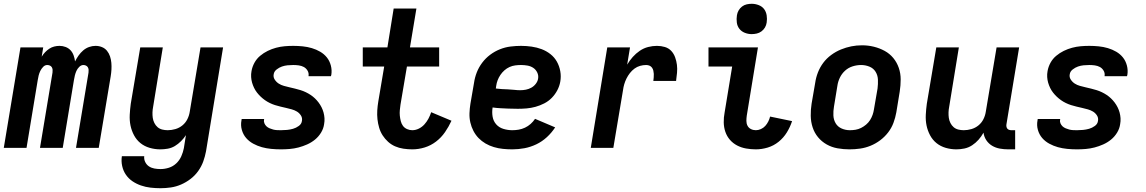

<svg xmlns="http://www.w3.org/2000/svg" viewBox="-27 -780 6047 1013"><path d="M-7 0 81 -530H201L193 -481Q201 -494 211 -504.5Q221 -515 233 -523Q245 -531 259 -534.5Q273 -538 287 -538Q304 -538 319.5 -532Q335 -526 345.5 -514.5Q356 -503 361.5 -487.5Q367 -472 369 -456Q377 -472 387.5 -487Q398 -502 412 -514Q426 -526 443 -532Q460 -538 477 -538Q495 -538 511 -531.5Q527 -525 537.5 -512Q548 -499 553.5 -482.5Q559 -466 560.5 -448.5Q562 -431 561 -413Q560 -395 557 -377L494 0H374L440 -397Q441 -405 440.5 -412Q440 -419 436.5 -425Q433 -431 426.5 -434Q420 -437 413 -437Q401 -437 391 -427Q381 -417 376 -405.5Q371 -394 368 -382Q365 -370 363 -357L304 0H184L250 -397Q251 -405 250.5 -412Q250 -419 246.5 -425Q243 -431 236.5 -434Q230 -437 222 -437Q210 -437 200.5 -427Q191 -417 185.5 -405.5Q180 -394 177 -382Q174 -370 172 -357L113 0Z M820 213Q793 213 767 210Q741 207 716.5 198.5Q692 190 671.5 176Q651 162 637 141.5Q623 121 617.5 95.5Q612 70 616 44H734Q732 60 739 74.5Q746 89 758.5 97.5Q771 106 787 109Q803 112 820 112Q842 112 864 105Q886 98 903 82Q920 66 929.5 44.5Q939 23 943 2L954 -67Q943 -50 928 -35Q913 -20 895.5 -9.5Q878 1 858 4.5Q838 8 819 8Q790 8 762.5 0Q735 -8 714 -25Q693 -42 680 -66.5Q667 -91 661.5 -118Q656 -145 657.5 -174.5Q659 -204 663 -233L713 -530H832L781 -217Q778 -202 777.5 -187Q777 -172 779 -158Q781 -144 787.5 -131Q794 -118 804.5 -109Q815 -100 829 -96.5Q843 -93 858 -93Q878 -93 898.5 -99Q919 -105 935.5 -118.5Q952 -132 961.5 -151Q971 -170 974 -190L1031 -530H1150L1060 18Q1055 45 1045.5 71.5Q1036 98 1019 122Q1002 146 978.5 164Q955 182 928.5 193.5Q902 205 874.5 209Q847 213 820 213Z M1455 8Q1429 8 1403.5 5.5Q1378 3 1354.5 -3.5Q1331 -10 1309 -22Q1287 -34 1271.5 -52Q1256 -70 1249 -94.5Q1242 -119 1247 -145Q1247 -146 1247.5 -148Q1248 -150 1248 -152H1367Q1367 -151 1366.5 -150.5Q1366 -150 1366 -149Q1364 -139 1368 -129.5Q1372 -120 1379 -113.5Q1386 -107 1395.5 -103Q1405 -99 1414.5 -96.5Q1424 -94 1434.5 -93.5Q1445 -93 1455 -93Q1471 -93 1487 -94.5Q1503 -96 1519 -100.5Q1535 -105 1549.5 -115.5Q1564 -126 1566 -142Q1569 -158 1560.5 -171Q1552 -184 1539.5 -191.5Q1527 -199 1512.5 -203Q1498 -207 1483 -210.5Q1468 -214 1453 -217.5Q1438 -221 1424 -225.5Q1410 -230 1396.5 -236.5Q1383 -243 1371 -251.5Q1359 -260 1348.5 -270Q1338 -280 1329 -291.5Q1320 -303 1313.5 -316.5Q1307 -330 1303 -344Q1299 -358 1298 -373.5Q1297 -389 1300 -405Q1304 -428 1315.5 -449Q1327 -470 1345.5 -485.5Q1364 -501 1385.5 -511.5Q1407 -522 1429.5 -528Q1452 -534 1474.5 -536Q1497 -538 1520 -538Q1545 -538 1570 -535.5Q1595 -533 1618.5 -526Q1642 -519 1662.5 -507Q1683 -495 1697.5 -477Q1712 -459 1718.5 -434.5Q1725 -410 1721 -385Q1720 -384 1720 -382Q1720 -380 1719 -378H1601Q1601 -379 1601 -379.5Q1601 -380 1601 -381Q1603 -395 1595.5 -407.5Q1588 -420 1576 -426.5Q1564 -433 1549.5 -435Q1535 -437 1520 -437Q1505 -437 1490 -435.5Q1475 -434 1460.5 -429Q1446 -424 1432.5 -413.5Q1419 -403 1417 -388Q1414 -373 1422.5 -360Q1431 -347 1443.5 -339Q1456 -331 1470.5 -327Q1485 -323 1500 -319.5Q1515 -316 1529.5 -312.5Q1544 -309 1558.5 -304.5Q1573 -300 1586.5 -293.5Q1600 -287 1612 -279Q1624 -271 1634.5 -261Q1645 -251 1654 -239Q1663 -227 1669.5 -214Q1676 -201 1680 -186.5Q1684 -172 1685 -156.5Q1686 -141 1683 -125Q1680 -102 1667 -80.5Q1654 -59 1635 -43.5Q1616 -28 1593.5 -18Q1571 -8 1548 -2Q1525 4 1501.5 6Q1478 8 1455 8Z M2148 8Q2125 8 2101.5 4.5Q2078 1 2057.5 -8Q2037 -17 2020.5 -32Q2004 -47 1992 -65.5Q1980 -84 1973.5 -106Q1967 -128 1964.5 -151Q1962 -174 1963.5 -197.5Q1965 -221 1969 -245L2000 -429H1887V-530H2017L2050 -735H2170L2136 -530H2290V-429H2120L2086 -228Q2084 -214 2082.5 -199Q2081 -184 2082.5 -169.5Q2084 -155 2087.5 -141Q2091 -127 2099 -116Q2107 -105 2120.5 -99Q2134 -93 2148 -93Q2166 -93 2183 -101.5Q2200 -110 2212.5 -124Q2225 -138 2233.5 -154Q2242 -170 2248 -188L2355 -143Q2341 -112 2321 -83Q2301 -54 2273.5 -33Q2246 -12 2213.5 -2Q2181 8 2148 8Z M2676 8Q2651 8 2626.5 5.5Q2602 3 2578.5 -4Q2555 -11 2534.5 -23Q2514 -35 2498 -51.5Q2482 -68 2471 -89Q2460 -110 2454.5 -134Q2449 -158 2450 -183Q2451 -208 2455 -233L2474 -343Q2478 -371 2488.5 -398Q2499 -425 2517 -449Q2535 -473 2559 -491Q2583 -509 2610.5 -520Q2638 -531 2666.5 -534.5Q2695 -538 2722 -538Q2750 -538 2778 -534Q2806 -530 2831 -520.5Q2856 -511 2877 -494.5Q2898 -478 2911 -455Q2924 -432 2929 -404.5Q2934 -377 2929 -349Q2925 -326 2913.5 -304Q2902 -282 2884.5 -264Q2867 -246 2844.5 -234.5Q2822 -223 2798.5 -216.5Q2775 -210 2751.5 -208Q2728 -206 2705 -206Q2693 -206 2681.5 -206.5Q2670 -207 2658 -207H2656Q2635 -208 2614 -209Q2593 -210 2572 -213Q2568 -188 2572 -164.5Q2576 -141 2591 -124Q2606 -107 2629 -100Q2652 -93 2676 -93Q2693 -93 2710 -96Q2727 -99 2743 -106.5Q2759 -114 2772.5 -126Q2786 -138 2796 -153L2902 -108Q2884 -80 2858.5 -56.5Q2833 -33 2802.5 -18.5Q2772 -4 2740 2Q2708 8 2676 8ZM2718 -304Q2733 -304 2748 -307Q2763 -310 2776.5 -317.5Q2790 -325 2800 -338Q2810 -351 2812 -365Q2815 -382 2807.5 -397.5Q2800 -413 2786.5 -422Q2773 -431 2756 -434Q2739 -437 2722 -437Q2707 -437 2691.5 -435Q2676 -433 2661.5 -426.5Q2647 -420 2634.5 -409Q2622 -398 2613 -384.5Q2604 -371 2598.5 -356.5Q2593 -342 2591 -327L2589 -313Q2604 -311 2620.5 -310Q2637 -309 2653.5 -308.5Q2670 -308 2686 -306Q2702 -304 2718 -304Z M3090 0 3177 -530H3297L3282 -439Q3295 -461 3311.5 -479.5Q3328 -498 3348.5 -512Q3369 -526 3392.5 -532Q3416 -538 3439 -538Q3461 -538 3481 -532Q3501 -526 3514.5 -511.5Q3528 -497 3535 -477.5Q3542 -458 3544.5 -438Q3547 -418 3545 -396Q3543 -374 3540 -353H3420Q3421 -362 3422 -371.5Q3423 -381 3422.5 -390Q3422 -399 3420 -407.5Q3418 -416 3413 -423Q3408 -430 3400 -433.5Q3392 -437 3382 -437Q3366 -437 3350 -432.5Q3334 -428 3320.5 -418Q3307 -408 3296.5 -394.5Q3286 -381 3278.5 -366Q3271 -351 3266.5 -335.5Q3262 -320 3260 -304L3209 0Z M3961 8Q3935 8 3909.5 3.5Q3884 -1 3862 -12.5Q3840 -24 3824 -42.5Q3808 -61 3800 -84.5Q3792 -108 3791.5 -134Q3791 -160 3796 -186L3836 -429H3711V-530H3972L3913 -170Q3911 -156 3911 -142Q3911 -128 3917 -116.5Q3923 -105 3935 -99Q3947 -93 3961 -93Q3974 -93 3987.5 -99Q4001 -105 4010.5 -115.5Q4020 -126 4026.5 -139Q4033 -152 4036 -165L4152 -141Q4142 -110 4124.5 -81.5Q4107 -53 4081 -32Q4055 -11 4023.5 -1.5Q3992 8 3961 8ZM3939 -600Q3920 -600 3902.5 -607Q3885 -614 3874 -628Q3863 -642 3860.5 -661Q3858 -680 3861 -699Q3863 -713 3870 -725Q3877 -737 3888 -745.5Q3899 -754 3912.5 -757Q3926 -760 3939 -760Q3958 -760 3976 -753Q3994 -746 4004.5 -732Q4015 -718 4018 -699Q4021 -680 4018 -661Q4016 -647 4009 -635Q4002 -623 3990.5 -614.5Q3979 -606 3965.5 -603Q3952 -600 3939 -600Z M4455 8Q4423 8 4392 2.5Q4361 -3 4334.5 -18Q4308 -33 4289 -56Q4270 -79 4260.5 -108Q4251 -137 4250.5 -169Q4250 -201 4255 -233L4274 -343Q4278 -371 4288.5 -398Q4299 -425 4316.5 -448.5Q4334 -472 4358.5 -490Q4383 -508 4410 -519Q4437 -530 4464.5 -535.5Q4492 -541 4521 -541Q4553 -541 4583.5 -533.5Q4614 -526 4640.5 -511.5Q4667 -497 4686 -474Q4705 -451 4715 -422Q4725 -393 4725 -361Q4725 -329 4720 -297L4702 -187Q4697 -159 4687 -132Q4677 -105 4659 -81.5Q4641 -58 4617 -40Q4593 -22 4566 -11Q4539 0 4511 4Q4483 8 4455 8ZM4457 -93Q4472 -93 4487 -95.5Q4502 -98 4516 -105Q4530 -112 4542.5 -122.5Q4555 -133 4563.5 -146.5Q4572 -160 4577 -174.5Q4582 -189 4584 -203L4603 -313Q4606 -337 4605 -360Q4604 -383 4592.5 -401.5Q4581 -420 4560 -428.5Q4539 -437 4516 -437Q4494 -437 4471.5 -430Q4449 -423 4431.5 -407Q4414 -391 4404 -370Q4394 -349 4391 -327L4373 -217Q4369 -194 4370 -171Q4371 -148 4382 -129.5Q4393 -111 4413.5 -102Q4434 -93 4457 -93Z M5019 8Q4990 8 4962.5 0Q4935 -8 4914 -25Q4893 -42 4880 -66.5Q4867 -91 4861.5 -118Q4856 -145 4857.5 -174.5Q4859 -204 4863 -233L4913 -530H5032L4981 -217Q4978 -202 4977.5 -187Q4977 -172 4979 -158Q4981 -144 4987.5 -131Q4994 -118 5004.5 -109Q5015 -100 5029 -96.5Q5043 -93 5058 -93Q5078 -93 5098.5 -99Q5119 -105 5135.5 -118.5Q5152 -132 5161.5 -151Q5171 -170 5174 -190L5231 -530H5350L5283 -124Q5282 -118 5283 -112Q5284 -106 5287.5 -101.5Q5291 -97 5297 -95Q5303 -93 5310 -93H5329V8H5293Q5270 8 5248 4Q5226 0 5207.5 -11Q5189 -22 5177 -40Q5165 -58 5162 -80Q5151 -60 5136 -43Q5121 -26 5102 -13.5Q5083 -1 5061.5 3.5Q5040 8 5019 8Z M5655 8Q5629 8 5603.5 5.5Q5578 3 5554.5 -3.5Q5531 -10 5509 -22Q5487 -34 5471.5 -52Q5456 -70 5449 -94.5Q5442 -119 5447 -145Q5447 -146 5447.5 -148Q5448 -150 5448 -152H5567Q5567 -151 5566.5 -150.5Q5566 -150 5566 -149Q5564 -139 5568 -129.5Q5572 -120 5579 -113.5Q5586 -107 5595.5 -103Q5605 -99 5614.5 -96.5Q5624 -94 5634.5 -93.5Q5645 -93 5655 -93Q5671 -93 5687 -94.5Q5703 -96 5719 -100.5Q5735 -105 5749.5 -115.5Q5764 -126 5766 -142Q5769 -158 5760.5 -171Q5752 -184 5739.5 -191.5Q5727 -199 5712.5 -203Q5698 -207 5683 -210.5Q5668 -214 5653 -217.5Q5638 -221 5624 -225.5Q5610 -230 5596.5 -236.5Q5583 -243 5571 -251.5Q5559 -260 5548.5 -270Q5538 -280 5529 -291.5Q5520 -303 5513.5 -316.5Q5507 -330 5503 -344Q5499 -358 5498 -373.5Q5497 -389 5500 -405Q5504 -428 5515.5 -449Q5527 -470 5545.5 -485.5Q5564 -501 5585.5 -511.5Q5607 -522 5629.5 -528Q5652 -534 5674.5 -536Q5697 -538 5720 -538Q5745 -538 5770 -535.5Q5795 -533 5818.5 -526Q5842 -519 5862.5 -507Q5883 -495 5897.5 -477Q5912 -459 5918.5 -434.5Q5925 -410 5921 -385Q5920 -384 5920 -382Q5920 -380 5919 -378H5801Q5801 -379 5801 -379.5Q5801 -380 5801 -381Q5803 -395 5795.5 -407.5Q5788 -420 5776 -426.5Q5764 -433 5749.5 -435Q5735 -437 5720 -437Q5705 -437 5690 -435.5Q5675 -434 5660.5 -429Q5646 -424 5632.5 -413.5Q5619 -403 5617 -388Q5614 -373 5622.5 -360Q5631 -347 5643.5 -339Q5656 -331 5670.5 -327Q5685 -323 5700 -319.5Q5715 -316 5729.5 -312.5Q5744 -309 5758.5 -304.5Q5773 -300 5786.5 -293.5Q5800 -287 5812 -279Q5824 -271 5834.5 -261Q5845 -251 5854 -239Q5863 -227 5869.5 -214Q5876 -201 5880 -186.5Q5884 -172 5885 -156.5Q5886 -141 5883 -125Q5880 -102 5867 -80.5Q5854 -59 5835 -43.5Q5816 -28 5793.5 -18Q5771 -8 5748 -2Q5725 4 5701.5 6Q5678 8 5655 8Z"/></svg>

Font: Iosevka Curly Extended
Style: Bold Italic
Weight: 700
Width: 7
Italic angle: -9°
Monospace: yes
Designer: Belleve Invis
Foundry: Belleve Invis
Version: Version 11.1.0; ttfautohint (v1.8.3)